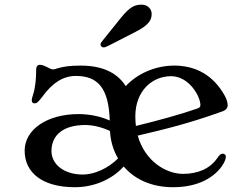

<svg xmlns="http://www.w3.org/2000/svg" viewBox="-20 -782 1022 814"><path d="M84.5 -143.1C84.5 -48.8 161.1 11.7 297.4 11.7C379.9 11.7 455.6 -22 504.4 -76.2C551.8 -20.5 625 11.7 712.9 11.7C802.7 11.7 876 -17.1 919.4 -75.7C935.1 -97.2 937.5 -111.8 937.5 -117.7C937.5 -125 932.1 -130.4 924.8 -130.4C915 -130.4 910.6 -125 900.9 -111.3C870.1 -66.9 818.8 -44.9 756.3 -44.9C684.6 -44.9 594.7 -97.7 564 -207C672.4 -232.9 772 -255.4 923.8 -310.1C939.9 -315.9 945.3 -326.7 945.3 -335.4C945.3 -347.2 940.4 -362.8 933.6 -375C884.3 -464.4 809.1 -503.9 718.3 -503.9C640.1 -503.9 563 -470.7 513.2 -417C481.4 -465.8 426.3 -503.9 321.8 -503.9C277.3 -503.9 250.5 -500 225.1 -492.7C215.8 -490.2 210.9 -487.8 204.6 -487.8C198.2 -487.8 188.5 -492.7 179.2 -497.6C167.5 -503.4 158.2 -507.3 148.9 -507.3C142.6 -507.3 133.3 -503.9 133.3 -485.8C133.3 -448.2 129.9 -409.7 120.1 -380.4C116.7 -370.6 114.7 -362.8 114.7 -355.5C114.7 -349.6 118.2 -343.8 126.5 -343.8C134.8 -343.8 140.6 -346.7 161.1 -374C203.6 -432.1 248.5 -460 301.8 -460C395.5 -460 440.9 -408.2 445.3 -271C404.3 -289.6 357.4 -298.3 312.5 -298.3C181.2 -298.3 84.5 -233.9 84.5 -143.1ZM556.2 -248C554.7 -260.7 553.7 -274.4 553.7 -288.6C553.7 -398.4 627 -459 705.1 -459C782.2 -459 829.6 -372.6 829.6 -336.9C829.6 -331.1 828.1 -325.7 817.9 -322.3C746.6 -297.4 654.3 -272 556.2 -248ZM198.2 -141.6C198.2 -209.5 248.5 -252 341.3 -252C377 -252 416 -241.2 446.3 -226.6C448.7 -182.6 460.9 -143.6 480.5 -110.4C439.9 -69.3 380.9 -42 331.5 -42C250.5 -42 198.2 -85.9 198.2 -141.6ZM419.4 -581.1C424.3 -581.1 429.2 -582.5 440.4 -588.4L556.6 -647.9C613.8 -677.2 623 -699.7 623 -722.7C623 -746.1 604 -762.2 581.1 -762.2C554.7 -762.2 533.2 -756.8 492.7 -706.5L414.6 -609.4C408.7 -602.5 406.2 -598.1 406.2 -593.3C406.2 -587.9 410.2 -581.1 419.4 -581.1Z"/></svg>

Font: Stoke
Style: Light
Weight: 300
Designer: Nicole Fally
Foundry: Nicole Fally
Version: Version 1.001